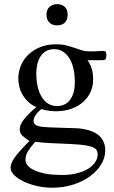

<svg xmlns="http://www.w3.org/2000/svg" viewBox="-20 -669 540 906"><path d="M481.9 -407.7Q481.9 -405.3 481 -398.7Q480 -392.1 477.5 -388.7Q475.1 -386.7 470.9 -386Q466.8 -385.3 461.9 -384.8Q456.5 -384.3 450.2 -384.8H393.1Q405.8 -367.7 412.6 -345.5Q419.4 -323.2 419.4 -295.4Q419.9 -264.6 408.2 -237.3Q396.5 -210 373.8 -189.2Q351.1 -168.5 318.4 -156.2Q285.6 -144 243.7 -144Q226.6 -144 209.5 -146.5Q192.4 -148.9 175.3 -154.3Q165.5 -147 156.7 -137.2Q147.9 -127.4 143.1 -117.4Q138.2 -107.4 138.4 -97.9Q138.7 -88.4 146 -81.5Q148.9 -78.6 153.1 -76.7Q157.2 -74.7 164.6 -73Q171.9 -71.3 183.6 -70.1Q195.3 -68.8 213.6 -68.1Q231.9 -67.4 258.1 -66.4Q284.2 -65.4 320.3 -64.5Q329.1 -64.5 344 -63.7Q358.9 -63 376.5 -59.8Q394 -56.6 411.6 -50Q429.2 -43.5 443.8 -32Q458.5 -20.5 467.5 -2.4Q476.6 15.6 476.6 41.5Q476.6 75.2 457.5 106.7Q438.5 138.2 404.8 162.8Q371.1 187.5 325.4 202.1Q279.8 216.8 226.1 216.8Q189 216.8 153.6 208.5Q118.2 200.2 90.8 187Q63.5 173.8 46.6 157Q29.8 140.1 29.8 123Q29.8 113.3 33.9 102.1Q38.1 90.8 48.1 76.2Q58.1 61.5 75.4 42Q92.8 22.5 119.1 -3.9Q96.7 -18.1 85 -29.3Q73.2 -40.5 73.2 -57.6Q73.2 -66.4 75.9 -75.9Q78.6 -85.4 86.9 -97.7Q95.2 -109.9 110.6 -126Q126 -142.1 151.4 -163.6Q129.9 -172.9 114 -187.7Q98.1 -202.6 87.4 -220.5Q76.7 -238.3 71.5 -258.5Q66.4 -278.8 66.4 -299.3Q66.4 -330.6 78.6 -359.6Q90.8 -388.7 113.5 -410.9Q136.2 -433.1 169.4 -446.5Q202.6 -460 244.1 -460Q272.9 -460 293.5 -454.6Q314 -449.2 331.3 -443.1Q348.6 -437 366.2 -431.6Q383.8 -426.3 406.7 -426.3Q421.9 -426.3 431.9 -427Q441.9 -427.7 449.2 -428.2Q456.5 -428.7 462.4 -428.7Q468.8 -428.7 475.6 -427.2Q481.9 -425.8 481.9 -407.7ZM333 -282.7Q333 -317.4 326.4 -345.7Q319.8 -374 307.1 -394.3Q294.4 -414.6 276.6 -425.8Q258.8 -437 235.8 -437Q218.3 -437 202.9 -430.4Q187.5 -423.8 176 -409.4Q164.6 -395 158 -373Q151.4 -351.1 151.4 -320.3Q151.4 -287.1 158 -259.3Q164.6 -231.4 177 -211.2Q189.5 -190.9 207.5 -179.7Q225.6 -168.5 249 -168.5Q266.6 -168.5 282 -175Q297.4 -181.6 308.8 -195.6Q320.3 -209.5 326.7 -231Q333 -252.4 333 -282.7ZM440.9 59.6Q440.9 47.9 435.8 39.3Q430.7 30.8 416.7 25.1Q402.8 19.5 378.7 16.1Q354.5 12.7 315.9 10.7Q260.7 8.3 218.3 6.3Q175.8 4.4 146 0Q125 24.4 112.5 43.7Q100.1 63 100.1 85.4Q100.1 101.1 112.3 114Q124.5 127 147 136.5Q169.4 146 200.4 151.4Q231.4 156.7 269 156.7Q313 156.7 345.2 148.2Q377.4 139.6 398.7 125.7Q419.9 111.8 430.4 94.5Q440.9 77.1 440.9 59.6ZM299.3 -599.6Q299.3 -575.7 286.1 -562.5Q272.9 -549.3 249 -549.3Q226.6 -549.3 212.9 -563Q199.2 -576.7 199.2 -599.6Q199.2 -622.1 212.9 -635.7Q226.6 -649.4 249 -649.4Q272.9 -649.4 286.1 -636.2Q299.3 -623 299.3 -599.6Z"/></svg>

Font: Doulos SIL
Style: Regular
Weight: 400
Designer: Walt Agee, Victor Gaultney, Peter Martin, Debbi Hosken
Foundry: SIL International
Version: Version 4.110; 2011; Maintenance release